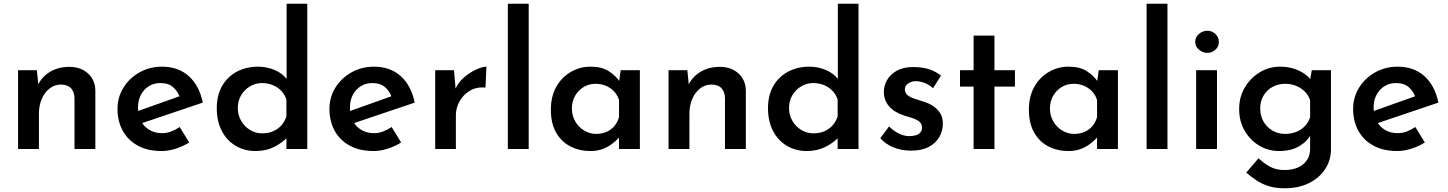

<svg xmlns="http://www.w3.org/2000/svg" viewBox="-20 -800 7777 1031"><path d="M178 -423 187 -332 184 -344Q205 -388 249 -414.5Q293 -441 353 -441Q413 -441 452 -406Q491 -371 492 -314V0H380V-274Q379 -306 362 -325.5Q345 -345 308 -346Q274 -346 247 -325.5Q220 -305 204.5 -269.5Q189 -234 189 -188V0H77V-423Z M848 11Q773 11 720 -18Q667 -47 639 -98Q611 -149 611 -215Q611 -278 643 -329.5Q675 -381 729.5 -411.5Q784 -442 850 -442Q937 -442 993.5 -391.5Q1050 -341 1069 -249L728 -134L702 -197L969 -292L945 -279Q935 -309 910 -331.5Q885 -354 841 -354Q806 -354 779 -337Q752 -320 736.5 -290.5Q721 -261 721 -221Q721 -179 738 -148.5Q755 -118 784 -101.5Q813 -85 850 -85Q876 -85 899.5 -94Q923 -103 945 -118L996 -35Q963 -14 923.5 -1.5Q884 11 848 11Z M1352 11Q1293 11 1245.5 -17Q1198 -45 1171 -97Q1144 -149 1144 -218Q1144 -289 1173 -339Q1202 -389 1252.5 -415.5Q1303 -442 1366 -442Q1412 -442 1454 -424.5Q1496 -407 1521 -374L1519 -336V-780H1630V0H1518V-96L1529 -68Q1497 -34 1453 -11.5Q1409 11 1352 11ZM1387 -84Q1421 -84 1446.5 -95Q1472 -106 1490.5 -126.5Q1509 -147 1518 -175V-265Q1510 -291 1491.5 -311Q1473 -331 1446 -342.5Q1419 -354 1387 -354Q1352 -354 1322.5 -336.5Q1293 -319 1275 -289Q1257 -259 1257 -220Q1257 -182 1275 -151Q1293 -120 1323 -102Q1353 -84 1387 -84Z M1986 11Q1911 11 1858 -18Q1805 -47 1777 -98Q1749 -149 1749 -215Q1749 -278 1781 -329.5Q1813 -381 1867.5 -411.5Q1922 -442 1988 -442Q2075 -442 2131.5 -391.5Q2188 -341 2207 -249L1866 -134L1840 -197L2107 -292L2083 -279Q2073 -309 2048 -331.5Q2023 -354 1979 -354Q1944 -354 1917 -337Q1890 -320 1874.5 -290.5Q1859 -261 1859 -221Q1859 -179 1876 -148.5Q1893 -118 1922 -101.5Q1951 -85 1988 -85Q2014 -85 2037.5 -94Q2061 -103 2083 -118L2134 -35Q2101 -14 2061.5 -1.5Q2022 11 1986 11Z M2418 -423 2428 -303 2424 -320Q2441 -358 2472.5 -385Q2504 -412 2537.5 -427Q2571 -442 2592 -442L2587 -330Q2539 -334 2503.5 -313Q2468 -292 2448 -256.5Q2428 -221 2428 -182V0H2317V-423Z M2707 -780H2819V0H2707Z M3150 11Q3091 11 3042.5 -14Q2994 -39 2966 -88.5Q2938 -138 2938 -211Q2938 -283 2967.5 -334.5Q2997 -386 3045.5 -414Q3094 -442 3151 -442Q3212 -442 3249.5 -417.5Q3287 -393 3308 -361L3302 -345L3313 -423H3416V0H3304V-103L3315 -76Q3312 -70 3299.5 -56.5Q3287 -43 3266 -27Q3245 -11 3216.5 0Q3188 11 3150 11ZM3181 -81Q3212 -81 3237 -92Q3262 -103 3279 -123Q3296 -143 3304 -171V-263Q3296 -289 3278 -308.5Q3260 -328 3234.5 -339Q3209 -350 3178 -350Q3143 -350 3114.5 -333Q3086 -316 3068.5 -286Q3051 -256 3051 -217Q3051 -179 3069 -148Q3087 -117 3117 -99Q3147 -81 3181 -81Z M3671 -423 3680 -332 3677 -344Q3698 -388 3742 -414.5Q3786 -441 3846 -441Q3906 -441 3945 -406Q3984 -371 3985 -314V0H3873V-274Q3872 -306 3855 -325.5Q3838 -345 3801 -346Q3767 -346 3740 -325.5Q3713 -305 3697.5 -269.5Q3682 -234 3682 -188V0H3570V-423Z M4312 11Q4253 11 4205.5 -17Q4158 -45 4131 -97Q4104 -149 4104 -218Q4104 -289 4133 -339Q4162 -389 4212.5 -415.5Q4263 -442 4326 -442Q4372 -442 4414 -424.5Q4456 -407 4481 -374L4479 -336V-780H4590V0H4478V-96L4489 -68Q4457 -34 4413 -11.5Q4369 11 4312 11ZM4347 -84Q4381 -84 4406.5 -95Q4432 -106 4450.5 -126.5Q4469 -147 4478 -175V-265Q4470 -291 4451.5 -311Q4433 -331 4406 -342.5Q4379 -354 4347 -354Q4312 -354 4282.5 -336.5Q4253 -319 4235 -289Q4217 -259 4217 -220Q4217 -182 4235 -151Q4253 -120 4283 -102Q4313 -84 4347 -84Z M4871 9Q4823 9 4779.5 -8Q4736 -25 4707 -58L4754 -121Q4782 -94 4809.5 -81.5Q4837 -69 4862 -69Q4881 -69 4896.5 -73.5Q4912 -78 4921.5 -88Q4931 -98 4931 -115Q4931 -135 4917 -146.5Q4903 -158 4881 -165.5Q4859 -173 4834 -180Q4780 -198 4753 -230.5Q4726 -263 4726 -306Q4726 -339 4743 -369.5Q4760 -400 4795 -420Q4830 -440 4883 -440Q4931 -440 4966.5 -429Q5002 -418 5033 -394L4990 -326Q4972 -344 4947.5 -353.5Q4923 -363 4903 -364Q4885 -365 4871 -359.5Q4857 -354 4848 -344Q4839 -334 4839 -321Q4839 -301 4853.5 -289Q4868 -277 4891 -270Q4914 -263 4937 -255Q4968 -246 4991.5 -230Q5015 -214 5029 -191.5Q5043 -169 5043 -136Q5043 -98 5024 -64.5Q5005 -31 4967 -11Q4929 9 4871 9Z M5208 -609H5320V-423H5430V-335H5320V0H5208V-335H5135V-423H5208Z M5717 11Q5658 11 5609.5 -14Q5561 -39 5533 -88.5Q5505 -138 5505 -211Q5505 -283 5534.5 -334.5Q5564 -386 5612.5 -414Q5661 -442 5718 -442Q5779 -442 5816.5 -417.5Q5854 -393 5875 -361L5869 -345L5880 -423H5983V0H5871V-103L5882 -76Q5879 -70 5866.5 -56.5Q5854 -43 5833 -27Q5812 -11 5783.5 0Q5755 11 5717 11ZM5748 -81Q5779 -81 5804 -92Q5829 -103 5846 -123Q5863 -143 5871 -171V-263Q5863 -289 5845 -308.5Q5827 -328 5801.5 -339Q5776 -350 5745 -350Q5710 -350 5681.5 -333Q5653 -316 5635.5 -286Q5618 -256 5618 -217Q5618 -179 5636 -148Q5654 -117 5684 -99Q5714 -81 5748 -81Z M6137 -780H6249V0H6137Z M6403 -423H6515V0H6403ZM6398 -575Q6398 -601 6418.5 -618Q6439 -635 6463 -635Q6487 -635 6506 -618Q6525 -601 6525 -575Q6525 -549 6506 -532.5Q6487 -516 6463 -516Q6439 -516 6418.5 -533Q6398 -550 6398 -575Z M6879 211Q6828 211 6791 199Q6754 187 6725.5 167.5Q6697 148 6672 127L6738 50Q6767 77 6799.5 95Q6832 113 6877 113Q6919 113 6949.5 99.5Q6980 86 6997.5 60.5Q7015 35 7015 0V-105L7022 -84Q7005 -45 6960 -17Q6915 11 6848 11Q6790 11 6741 -18.5Q6692 -48 6663 -99Q6634 -150 6634 -214Q6634 -280 6665 -331.5Q6696 -383 6746 -412.5Q6796 -442 6853 -442Q6909 -442 6952.5 -422Q6996 -402 7018 -372L7012 -356L7024 -423H7127V2Q7127 61 7095.5 108.5Q7064 156 7008.5 183.5Q6953 211 6879 211ZM6747 -217Q6747 -179 6764.5 -148Q6782 -117 6812.5 -99Q6843 -81 6881 -81Q6914 -81 6941 -92Q6968 -103 6987 -123Q7006 -143 7015 -170V-262Q7006 -289 6986.5 -308.5Q6967 -328 6940 -339Q6913 -350 6881 -350Q6843 -350 6812.5 -333Q6782 -316 6764.5 -286Q6747 -256 6747 -217Z M7483 11Q7408 11 7355 -18Q7302 -47 7274 -98Q7246 -149 7246 -215Q7246 -278 7278 -329.5Q7310 -381 7364.5 -411.5Q7419 -442 7485 -442Q7572 -442 7628.5 -391.5Q7685 -341 7704 -249L7363 -134L7337 -197L7604 -292L7580 -279Q7570 -309 7545 -331.5Q7520 -354 7476 -354Q7441 -354 7414 -337Q7387 -320 7371.5 -290.5Q7356 -261 7356 -221Q7356 -179 7373 -148.5Q7390 -118 7419 -101.5Q7448 -85 7485 -85Q7511 -85 7534.5 -94Q7558 -103 7580 -118L7631 -35Q7598 -14 7558.5 -1.5Q7519 11 7483 11Z"/></svg>

Font: Josefin Sans Thin SemiBold
Style: Regular
Weight: 600
Version: Version 2.000